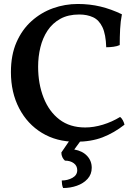

<svg xmlns="http://www.w3.org/2000/svg" viewBox="-20 -705 687 967"><path d="M361 9Q265 9 191.5 -35.5Q118 -80 76.5 -159.5Q35 -239 35 -342Q35 -428 63 -492Q91 -556 139 -599Q187 -642 247 -663.5Q307 -685 372 -685Q432 -685 486 -672Q540 -659 594 -633Q587 -598 585 -558.5Q583 -519 583 -478Q570 -472 551.5 -469.5Q533 -467 515 -467Q513 -532 496 -568Q479 -604 449 -618Q419 -632 379 -632Q323 -632 283.5 -610Q244 -588 219.5 -551Q195 -514 183.5 -467Q172 -420 172 -369Q172 -283 199.5 -213Q227 -143 279.5 -103Q332 -63 409 -63Q452 -63 498 -77Q544 -91 585 -116Q593 -110 599 -98.5Q605 -87 607 -77Q555 -36 497 -13.5Q439 9 361 9ZM298 242Q294 234 292.5 223Q291 212 291 204Q321 204 345 190.5Q369 177 369 152Q369 130 351.5 117Q334 104 307 104Q299 97 294 86.5Q289 76 289 63L343 -16H401L354 48Q395 55 418.5 80Q442 105 442 140Q442 173 421 196Q400 219 367 230.5Q334 242 298 242Z"/></svg>

Font: Vollkorn SemiBold
Style: Regular
Weight: 600
Designer: Friedrich Althausen
Foundry: Friedrich Althausen
Version: Version 5.000